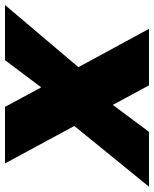

<svg xmlns="http://www.w3.org/2000/svg" viewBox="14 -654 601 748"><g transform="rotate(-90 314.0 -280.5)"><path d="M355 0 278.8 -141.1 173.8 0H-40L196.8 -291L50.8 -561H271L347.2 -419.9L453.1 -561H668L425.8 -274.9L575.2 0Z"/></g></svg>

Font: Poppins ExtraBold
Style: Italic
Weight: 800
Italic angle: -10°
Designer: Ninad Kale (Devanagari), Jonny Pinhorn (Latin)
Foundry: Indian Type Foundry
Version: Version 3.200;PS 1.000;hotconv 16.6.54;makeotf.lib2.5.65590